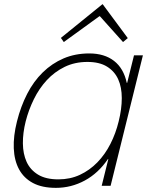

<svg xmlns="http://www.w3.org/2000/svg" viewBox="-20 -897 712 927"><path d="M597 -713 574 -694 462 -819 459 -818 288 -694 274 -714 475 -877 477 -875ZM514 0H471L503 -129H501Q455 -61 389.5 -25.5Q324 10 250 10Q183 10 139 -13.5Q95 -37 72 -79.5Q49 -122 46.5 -181Q44 -240 62 -311Q80 -383 111 -443.5Q142 -504 186.5 -547.5Q231 -591 287 -615Q343 -639 411 -639Q484 -639 530.5 -603Q577 -567 592 -497H594L627 -630H670ZM553 -311Q568 -371 568 -423.5Q568 -476 550.5 -514.5Q533 -553 496.5 -575.5Q460 -598 402 -598Q341 -598 292 -574Q243 -550 206 -510Q169 -470 143.5 -418Q118 -366 104 -311Q90 -255 90.5 -204.5Q91 -154 108.5 -115.5Q126 -77 163.5 -54Q201 -31 262 -31Q319 -31 366 -53Q413 -75 450 -113Q487 -151 513 -202Q539 -253 553 -311Z"/></svg>

Font: TypoPRO Sinkin Sans
Style: 200 X Light Italic
Weight: 200
Italic angle: -112°
Designer: Keith Bates
Foundry: K-Type
Version: Sinkin Sans (version 1.0)  by Keith Bates   •   © 2014   www